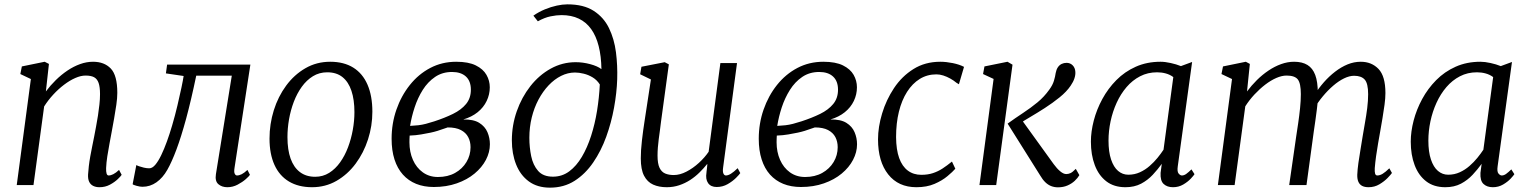

<svg xmlns="http://www.w3.org/2000/svg" viewBox="-20 -851 7035 883"><path d="M191 -430.5Q211.5 -458 236.8 -482.8Q262 -507.5 290.2 -526.5Q318.5 -545.5 348.2 -556.2Q378 -567 408 -567Q459.5 -567 489.5 -535.8Q519.5 -504.5 519.5 -424Q519.5 -400 515 -369Q510.5 -338 504.8 -306Q499 -274 494 -246.5Q489.5 -221.5 483.8 -191.8Q478 -162 473.5 -132.2Q469 -102.5 468 -78Q467.5 -61.5 470.2 -52.8Q473 -44 479.5 -44Q489.5 -44 501.2 -50Q513 -56 527.5 -69.5L539.5 -47Q536.5 -41.5 522 -27.5Q507.5 -13.5 485.8 -1.8Q464 10 437.5 10Q421 10 408.8 4Q396.5 -2 390.2 -14.8Q384 -27.5 385 -48.5Q386 -65.5 388.5 -87Q391 -108.5 395.2 -132Q399.5 -155.5 404.2 -178.8Q409 -202 413 -222.5Q417 -244.5 421.8 -269Q426.5 -293.5 430.5 -319.2Q434.5 -345 437.2 -370.2Q440 -395.5 440 -418Q440 -451 433.5 -469.5Q427 -488 412.8 -495.8Q398.5 -503.5 373.5 -503.5Q351.5 -503.5 326 -492.2Q300.5 -481 274.5 -461.2Q248.5 -441.5 224.8 -415.8Q201 -390 183 -361.5L134 0H57L122 -487.5L73.5 -510.5L80.5 -545.5L185.5 -567L205 -557Z M1058.5 -78.5Q1055.5 -60 1059.5 -52Q1063.5 -44 1070 -44Q1080 -44 1091.5 -49.8Q1103 -55.5 1118 -69.5L1129.5 -47Q1126 -41 1110.5 -27.2Q1095 -13.5 1072.8 -1.8Q1050.5 10 1025.5 10Q1000.5 10 984.2 -4Q968 -18 973 -50L1046 -503H882.5Q858.5 -388 835.8 -304.5Q813 -221 791.5 -163.5Q770 -106 749.5 -70Q729 -33.5 699.8 -12.8Q670.5 8 635 8Q624 8 607.8 3.5Q591.5 -1 590 -4L607 -92Q609.5 -90 619.2 -86.5Q629 -83 641.8 -80Q654.5 -77 666.5 -77Q680.5 -77 694.2 -93.2Q708 -109.5 721.5 -137.5Q735 -165.5 747.8 -200.8Q760.5 -236 771.5 -273.5Q785.5 -321 796.2 -366.8Q807 -412.5 814.5 -448.2Q822 -484 824.5 -501.5L743 -513.5L748.5 -554H1131.5Z M1498.5 -567Q1561.5 -567 1604.8 -540Q1648 -513 1670.2 -461.5Q1692.5 -410 1692.5 -337Q1692.5 -272 1672.5 -210Q1652.5 -148 1615.5 -98.2Q1578.5 -48.5 1527.5 -19.2Q1476.5 10 1415 10Q1353 10 1309 -16.2Q1265 -42.5 1242.2 -92.8Q1219.5 -143 1219.5 -213.5Q1219.5 -280.5 1239.2 -343.8Q1259 -407 1296 -457.2Q1333 -507.5 1384.5 -537.2Q1436 -567 1498.5 -567ZM1485 -518.5Q1448.5 -518.5 1419.2 -500.5Q1390 -482.5 1368 -452Q1346 -421.5 1331.2 -382.8Q1316.5 -344 1309.2 -302.2Q1302 -260.5 1302 -220.5Q1302 -162 1316.5 -121.5Q1331 -81 1359.5 -59.5Q1388 -38 1429.5 -38Q1465 -38 1493.8 -56Q1522.5 -74 1544.2 -104.5Q1566 -135 1580.5 -173.5Q1595 -212 1602.5 -253.8Q1610 -295.5 1610 -335Q1610 -392.5 1596.2 -433.5Q1582.5 -474.5 1555 -496.5Q1527.5 -518.5 1485 -518.5Z M1975 9Q1929.5 9 1893.8 -5.5Q1858 -20 1832.8 -48.2Q1807.5 -76.5 1794.2 -117.8Q1781 -159 1781 -213Q1781 -283 1803 -346.5Q1825 -410 1864.8 -460Q1904.5 -510 1958.8 -538.5Q2013 -567 2078 -567Q2134.5 -567 2168.2 -550.2Q2202 -533.5 2217.2 -506.8Q2232.5 -480 2232.5 -449.5Q2232.5 -416.5 2218.2 -386.8Q2204 -357 2176.8 -335Q2149.5 -313 2110.5 -301.5Q2157.5 -302.5 2184 -286Q2210.5 -269.5 2221.8 -243Q2233 -216.5 2233 -187.5Q2233 -151 2214.8 -116Q2196.5 -81 2162.5 -52.8Q2128.5 -24.5 2080.8 -7.8Q2033 9 1975 9ZM1994 -37Q2039.5 -37 2073 -55.8Q2106.5 -74.5 2125.2 -105.8Q2144 -137 2144 -174Q2144 -200 2133.2 -220.5Q2122.5 -241 2099.5 -253Q2076.5 -265 2039 -265Q2032 -263 2019.8 -258.5Q2007.5 -254 1992.2 -249.2Q1977 -244.5 1960.5 -241Q1941.5 -237 1917 -232.8Q1892.5 -228.5 1864 -227.5Q1863.5 -219.5 1863.2 -211.8Q1863 -204 1863 -196.5Q1863 -152 1879 -115.8Q1895 -79.5 1924.8 -58.2Q1954.5 -37 1994 -37ZM1866 -272Q1886.5 -273 1903.8 -275Q1921 -277 1938.5 -281.5Q1956 -286 1977.5 -293Q2025 -308.5 2063.2 -327.2Q2101.5 -346 2123.5 -372.8Q2145.5 -399.5 2145.5 -438.5Q2145.5 -478 2122.8 -499Q2100 -520 2059 -520Q2014.5 -520 1981 -497.2Q1947.5 -474.5 1924.2 -437.5Q1901 -400.5 1886.8 -357Q1872.5 -313.5 1866 -272Z M2509.5 12Q2451 12 2412 -16.8Q2373 -45.5 2353.5 -94.8Q2334 -144 2334 -205.5Q2334 -274.5 2356.5 -339Q2379 -403.5 2419.2 -454.8Q2459.5 -506 2513 -535.5Q2566.5 -565 2627.5 -565Q2660.5 -565 2694.2 -556Q2728 -547 2746 -533Q2745 -593 2733.2 -639.2Q2721.5 -685.5 2698.8 -717.2Q2676 -749 2642 -765.2Q2608 -781.5 2562.5 -781.5Q2539.5 -781.5 2511.8 -775.8Q2484 -770 2453.5 -753L2433 -779Q2458 -796.5 2486 -808Q2514 -819.5 2540.5 -825.2Q2567 -831 2589.5 -831Q2664 -831 2710.2 -801.2Q2756.5 -771.5 2780.8 -721.5Q2805 -671.5 2812.8 -610.5Q2820.5 -549.5 2818.5 -486.5Q2816.5 -424.5 2804 -355.8Q2791.5 -287 2768 -222Q2744.5 -157 2708.2 -104Q2672 -51 2622.8 -19.5Q2573.5 12 2509.5 12ZM2523 -38.5Q2565 -38.5 2598 -63Q2631 -87.5 2656 -129.8Q2681 -172 2698.5 -226.5Q2716 -281 2725.8 -341.5Q2735.5 -402 2738.5 -462.5Q2725.5 -483 2705.8 -495Q2686 -507 2664.2 -512.2Q2642.5 -517.5 2624.5 -517.5Q2591.5 -517.5 2560.5 -502Q2529.5 -486.5 2503 -458.5Q2476.5 -430.5 2456.5 -393Q2436.5 -355.5 2425.5 -310.8Q2414.5 -266 2414.5 -217.5Q2414.5 -173.5 2423 -132.5Q2431.5 -91.5 2454.8 -65Q2478 -38.5 2523 -38.5Z M3046.5 10Q3010.5 10 2983.8 -2Q2957 -14 2942 -42.8Q2927 -71.5 2927 -122.5Q2927 -140 2928.2 -160.8Q2929.5 -181.5 2932.2 -204.8Q2935 -228 2938 -251.2Q2941 -274.5 2944.5 -295.5L2973.5 -485.5L2924 -509.5L2930 -544L3037 -565L3056 -555L3020 -291.5Q3017.5 -270.5 3014.8 -250.2Q3012 -230 3009.5 -211Q3007 -192 3005.5 -173Q3004 -154 3004 -135.5Q3004 -98.5 3013.2 -79.2Q3022.5 -60 3039.2 -53Q3056 -46 3078.5 -46Q3107 -46 3137.2 -61.8Q3167.5 -77.5 3194.2 -102Q3221 -126.5 3239 -153L3293 -561H3369.5L3305.5 -80Q3303 -61.5 3307 -52.8Q3311 -44 3318.5 -44Q3328.5 -44 3341.5 -52Q3354.5 -60 3372.5 -77.5L3384.5 -55Q3380.5 -48.5 3365 -33Q3349.5 -17.5 3326.5 -4.2Q3303.5 9 3276 9Q3249 9 3236.5 -9Q3224 -27 3229 -57Q3229 -58.5 3229.5 -62.8Q3230 -67 3230.8 -72.8Q3231.5 -78.5 3232 -84.5Q3232.5 -90.5 3233 -95.5L3232 -96.5Q3216.5 -77 3197 -57.8Q3177.5 -38.5 3154 -23.2Q3130.5 -8 3103.5 1Q3076.5 10 3046.5 10Z M3663.5 9Q3618 9 3582.2 -5.5Q3546.5 -20 3521.2 -48.2Q3496 -76.5 3482.8 -117.8Q3469.5 -159 3469.5 -213Q3469.5 -283 3491.5 -346.5Q3513.5 -410 3553.2 -460Q3593 -510 3647.2 -538.5Q3701.5 -567 3766.5 -567Q3823 -567 3856.8 -550.2Q3890.5 -533.5 3905.8 -506.8Q3921 -480 3921 -449.5Q3921 -416.5 3906.8 -386.8Q3892.5 -357 3865.2 -335Q3838 -313 3799 -301.5Q3846 -302.5 3872.5 -286Q3899 -269.5 3910.2 -243Q3921.5 -216.5 3921.5 -187.5Q3921.5 -151 3903.2 -116Q3885 -81 3851 -52.8Q3817 -24.5 3769.2 -7.8Q3721.5 9 3663.5 9ZM3682.5 -37Q3728 -37 3761.5 -55.8Q3795 -74.5 3813.8 -105.8Q3832.5 -137 3832.5 -174Q3832.5 -200 3821.8 -220.5Q3811 -241 3788 -253Q3765 -265 3727.5 -265Q3720.5 -263 3708.2 -258.5Q3696 -254 3680.8 -249.2Q3665.5 -244.5 3649 -241Q3630 -237 3605.5 -232.8Q3581 -228.5 3552.5 -227.5Q3552 -219.5 3551.8 -211.8Q3551.5 -204 3551.5 -196.5Q3551.5 -152 3567.5 -115.8Q3583.5 -79.5 3613.2 -58.2Q3643 -37 3682.5 -37ZM3554.5 -272Q3575 -273 3592.2 -275Q3609.5 -277 3627 -281.5Q3644.5 -286 3666 -293Q3713.5 -308.5 3751.8 -327.2Q3790 -346 3812 -372.8Q3834 -399.5 3834 -438.5Q3834 -478 3811.2 -499Q3788.5 -520 3747.5 -520Q3703 -520 3669.5 -497.2Q3636 -474.5 3612.8 -437.5Q3589.5 -400.5 3575.2 -357Q3561 -313.5 3554.5 -272Z M4194.5 10Q4111.5 10 4064.8 -49Q4018 -108 4018 -210Q4018 -267 4036.8 -329.2Q4055.5 -391.5 4091.5 -445.8Q4127.5 -500 4181 -533.5Q4234.5 -567 4304.5 -567Q4331 -567 4361.8 -560.8Q4392.5 -554.5 4413.5 -543.5L4390 -463.5L4378.5 -470.5Q4366 -481 4350.2 -489.8Q4334.5 -498.5 4318.2 -503.8Q4302 -509 4286.5 -509Q4244 -509 4210 -488Q4176 -467 4151.5 -428.5Q4127 -390 4114 -337.2Q4101 -284.5 4101 -220.5Q4101.5 -162.5 4115.2 -124.2Q4129 -86 4155 -66.5Q4181 -47 4217 -47Q4247 -47 4270.5 -54.8Q4294 -62.5 4315 -76.2Q4336 -90 4358 -108L4373.5 -75Q4361.5 -61 4337.2 -40.8Q4313 -20.5 4277.5 -5.2Q4242 10 4194.5 10Z M4484.5 0 4549.5 -488 4501 -510.5 4507.5 -545.5 4613.5 -567 4636.5 -553.5 4561.5 0ZM4845.5 10.5Q4829 10.5 4814.2 4.8Q4799.5 -1 4787 -13.2Q4774.5 -25.5 4763.5 -44.5L4614 -282.5Q4650 -308.5 4685 -331.5Q4720 -354.5 4751 -380Q4782 -405.5 4805.5 -438.5Q4821 -459.5 4827 -479.5Q4833 -499.5 4835 -515Q4838 -531 4845 -541.5Q4852 -552 4862.5 -557Q4873 -562 4885 -562Q4902 -562 4913.2 -550.5Q4924.5 -539 4925.5 -520.5Q4926.5 -506.5 4921.2 -490.5Q4916 -474.5 4904 -457Q4885.5 -429.5 4853 -403.2Q4820.5 -377 4784.8 -354Q4749 -331 4718.2 -313Q4687.5 -295 4672.5 -284.5L4670.5 -311.5L4826 -96Q4840.5 -76 4855.8 -63.2Q4871 -50.5 4883.5 -50.5Q4893.5 -50.5 4903 -54.8Q4912.5 -59 4927.5 -74.5L4944 -45.5Q4936.5 -32.5 4922.8 -19.5Q4909 -6.5 4889.5 2Q4870 10.5 4845.5 10.5Z M5396.5 -86Q5393 -61.5 5400.5 -52.8Q5408 -44 5415.5 -44Q5425.5 -44 5435.5 -51.2Q5445.5 -58.5 5459.5 -72L5473.5 -50Q5470 -44 5456.5 -29.5Q5443 -15 5421.8 -2.5Q5400.5 10 5374.5 10Q5347.5 10 5331.5 -5Q5315.5 -20 5317.5 -56L5323 -97.5Q5304.5 -72 5281.5 -47.2Q5258.5 -22.5 5227.8 -6.2Q5197 10 5156 10Q5103 10 5067.8 -17.2Q5032.5 -44.5 5014.8 -91.8Q4997 -139 4997 -199.5Q4997 -245.5 5010.2 -296.5Q5023.5 -347.5 5049.5 -395.5Q5075.5 -443.5 5114 -482.5Q5152.5 -521.5 5203.5 -544.2Q5254.5 -567 5317.5 -567Q5338 -567 5364 -561.2Q5390 -555.5 5411 -547L5462.5 -566ZM5376 -496.5Q5360.5 -508 5341.5 -513.2Q5322.5 -518.5 5301.5 -518.5Q5258.5 -518.5 5223.2 -500.2Q5188 -482 5161 -450.5Q5134 -419 5115.5 -378.5Q5097 -338 5087.5 -293.2Q5078 -248.5 5078 -204.5Q5078 -152.5 5089.8 -117.5Q5101.5 -82.5 5122 -65Q5142.5 -47.5 5169 -47.5Q5198 -47.5 5222.5 -58.8Q5247 -70 5267.2 -87.8Q5287.5 -105.5 5303.5 -125.2Q5319.5 -145 5331 -162.5Z M5728 -557 5715 -430.5Q5735.5 -458 5760.5 -482.8Q5785.5 -507.5 5813.8 -526.5Q5842 -545.5 5871.8 -556.2Q5901.5 -567 5931.5 -567Q5969 -567 5993 -552.2Q6017 -537.5 6028.8 -506Q6040.5 -474.5 6040.5 -424.5Q6040.5 -420.5 6040.2 -416.8Q6040 -413 6040 -409Q6040 -405 6039.5 -400.5L6026 -416Q6044.5 -445.5 6068.5 -472.8Q6092.5 -500 6120 -521.2Q6147.5 -542.5 6177.2 -554.8Q6207 -567 6238 -567Q6288 -567 6319.8 -533.8Q6351.5 -500.5 6351.5 -423Q6351.5 -400 6347.5 -369.8Q6343.5 -339.5 6338 -307.5Q6332.5 -275.5 6327.5 -246.5Q6323 -221 6317.8 -191.5Q6312.5 -162 6308.5 -132.5Q6304.5 -103 6302.5 -78Q6301.5 -61.5 6304 -52.8Q6306.5 -44 6314 -44Q6326 -44 6338.8 -51.8Q6351.5 -59.5 6369.5 -77L6381.5 -55.5Q6376.5 -48 6361.5 -32.5Q6346.5 -17 6324 -3.5Q6301.5 10 6274 10Q6256 10 6244.2 3.8Q6232.5 -2.5 6227 -15.2Q6221.5 -28 6222 -47.5Q6223 -71 6227.2 -101.5Q6231.5 -132 6237 -164.2Q6242.5 -196.5 6247 -225.5Q6251.5 -253.5 6257.5 -286.8Q6263.5 -320 6267.8 -354Q6272 -388 6272 -418Q6272 -467.5 6256.2 -485Q6240.5 -502.5 6207.5 -502.5Q6186 -502.5 6161.2 -490.5Q6136.5 -478.5 6111.5 -457Q6086.5 -435.5 6063.8 -408.2Q6041 -381 6023.5 -350.5L6041 -398Q6039.5 -374.5 6036.2 -348Q6033 -321.5 6029.2 -295.5Q6025.5 -269.5 6022 -246L5988.5 0H5909L5941 -222.5Q5945.5 -251.5 5950.5 -285.8Q5955.5 -320 5959 -354.2Q5962.5 -388.5 5962.5 -418Q5962.5 -468 5948.5 -485.8Q5934.5 -503.5 5897 -503.5Q5875 -503.5 5849.8 -492.5Q5824.5 -481.5 5798.8 -461.8Q5773 -442 5749.2 -416.5Q5725.5 -391 5707 -362L5658 0H5581L5646 -487.5L5597.5 -510.5L5604.5 -545.5L5709.5 -567Z M6867.5 -86Q6864 -61.5 6871.5 -52.8Q6879 -44 6886.5 -44Q6896.5 -44 6906.5 -51.2Q6916.5 -58.5 6930.5 -72L6944.5 -50Q6941 -44 6927.5 -29.5Q6914 -15 6892.8 -2.5Q6871.5 10 6845.5 10Q6818.5 10 6802.5 -5Q6786.5 -20 6788.5 -56L6794 -97.5Q6775.5 -72 6752.5 -47.2Q6729.5 -22.5 6698.8 -6.2Q6668 10 6627 10Q6574 10 6538.8 -17.2Q6503.5 -44.5 6485.8 -91.8Q6468 -139 6468 -199.5Q6468 -245.5 6481.2 -296.5Q6494.5 -347.5 6520.5 -395.5Q6546.5 -443.5 6585 -482.5Q6623.5 -521.5 6674.5 -544.2Q6725.5 -567 6788.5 -567Q6809 -567 6835 -561.2Q6861 -555.5 6882 -547L6933.5 -566ZM6847 -496.5Q6831.5 -508 6812.5 -513.2Q6793.5 -518.5 6772.5 -518.5Q6729.5 -518.5 6694.2 -500.2Q6659 -482 6632 -450.5Q6605 -419 6586.5 -378.5Q6568 -338 6558.5 -293.2Q6549 -248.5 6549 -204.5Q6549 -152.5 6560.8 -117.5Q6572.5 -82.5 6593 -65Q6613.5 -47.5 6640 -47.5Q6669 -47.5 6693.5 -58.8Q6718 -70 6738.2 -87.8Q6758.5 -105.5 6774.5 -125.2Q6790.5 -145 6802 -162.5Z"/></svg>

Font: Merriweather 20pt Light
Style: Italic
Weight: 300
Italic angle: -7.8°
Version: Version 2.101